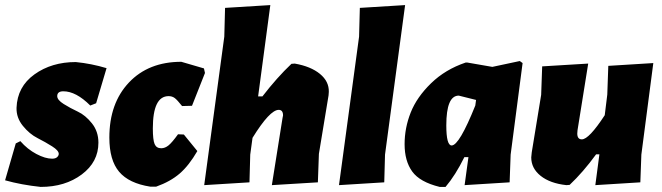

<svg xmlns="http://www.w3.org/2000/svg" viewBox="-33 -724 2605 755"><path d="M265 -480Q326 -474 386 -456L345 -318L322 -309Q266 -365 216 -365Q192 -365 192 -346Q192 -331 217.5 -315Q243 -299 273 -285Q303 -271 328.5 -239Q354 -207 354 -163Q354 -87 288.5 -38Q223 11 127 11Q51 3 -13 -15L29 -160L47 -169Q75 -137 110 -118.5Q145 -100 172 -100Q185 -100 191.5 -106Q198 -112 198 -119Q198 -132 172 -148.5Q146 -165 114.5 -181Q83 -197 57 -229Q31 -261 32 -300Q35 -383 102.5 -431.5Q170 -480 265 -480Z M680 -481 769 -455 773 -437 722 -308 683 -307Q664 -331 654 -338.5Q644 -346 630 -346Q568 -346 568 -219Q568 -174 575 -157.5Q582 -141 601 -141Q616 -141 630 -152.5Q644 -164 667 -196L690 -195L743 -130Q710 -73 673.5 -41.5Q637 -10 581 10H558Q474 -3 435.5 -48.5Q397 -94 397 -183Q397 -318 474 -399.5Q551 -481 680 -481Z M1126 -474Q1189 -463 1225 -433.5Q1261 -404 1260 -363L1259 -349L1221 -119L1217 -7L1036 4L1078 -260L1080 -270Q1080 -292 1063 -292Q1028 -292 960 -182L951 -116L948 -7L770 4L849 -580L852 -693L1030 -704L982 -345H999Q1056 -419 1113 -473Z M1560 -704 1481 -116 1478 -7 1300 4 1379 -580 1382 -693Z M1798 -478H1805L1903 -461L2011 -484L2022 -476L1975 -116L1971 -7L1794 4L1809 -106H1793Q1758 -35 1719 11H1696Q1618 -8 1588 -49.5Q1558 -91 1558 -157Q1558 -221 1582 -281.5Q1606 -342 1662 -396.5Q1718 -451 1798 -478ZM1722 -231Q1722 -152 1743 -152Q1773 -152 1836 -309L1839 -331L1771 -348Q1722 -348 1722 -231Z M2280 -474 2238 -212 2237 -199Q2237 -176 2255 -176Q2283 -176 2345 -271L2355 -352L2359 -465L2536 -476L2489 -116L2485 -7L2308 4L2324 -117H2311Q2260 -47 2207 3L2194 4Q2130 -3 2093 -32.5Q2056 -62 2056 -105L2058 -125L2095 -351L2099 -463Z"/></svg>

Font: Alegreya Sans Black
Style: Italic
Weight: 900
Italic angle: -7°
Designer: Juan Pablo del Peral
Foundry: Huerta Tipografica
Version: Version 2.007